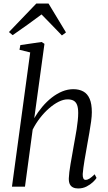

<svg xmlns="http://www.w3.org/2000/svg" viewBox="-20 -1054 612 1084"><path d="M421 10Q404.5 10 392.5 4.2Q380.5 -1.5 374.2 -14Q368 -26.5 368.5 -47.5Q369 -62 371.5 -82.8Q374 -103.5 378.2 -127.8Q382.5 -152 387 -177.5Q391.5 -203 395.5 -226.5Q399.5 -250 404.2 -275Q409 -300 412.8 -325Q416.5 -350 419 -373.2Q421.5 -396.5 421.5 -416Q421.5 -445 415 -461.8Q408.5 -478.5 395.2 -485.8Q382 -493 361.5 -493Q338 -493 311 -479.5Q284 -466 256.8 -442.2Q229.5 -418.5 205.8 -387.8Q182 -357 164.5 -322.5L121 0H47.5L150.5 -758L90 -773L95 -799.5L215 -817L231 -806.5L173.5 -387Q193.5 -421 218.5 -450.8Q243.5 -480.5 272 -502.8Q300.5 -525 331.2 -537.8Q362 -550.5 394 -550.5Q427 -550.5 450.5 -537.5Q474 -524.5 486.2 -496Q498.5 -467.5 498.5 -420Q498.5 -399 494.5 -368.8Q490.5 -338.5 484.5 -304.8Q478.5 -271 473 -240Q469.5 -218.5 465.2 -195.2Q461 -172 457.2 -149.5Q453.5 -127 450.8 -107Q448 -87 447 -71.5Q446.5 -55.5 450.5 -47Q454.5 -38.5 463 -38.5Q474 -38.5 485.8 -46Q497.5 -53.5 514.5 -70L525 -49.5Q519.5 -40 504.8 -26Q490 -12 468.8 -1Q447.5 10 421 10ZM30.5 -873 185 -1034H254L352.5 -871L329.5 -854Q301.5 -883.5 272.5 -913Q243.5 -942.5 214.5 -972.5Q176 -943.5 135.8 -914.8Q95.5 -886 51.5 -855.5Z"/></svg>

Font: Merriweather 60pt Light
Style: Italic
Weight: 300
Italic angle: -7.8°
Version: Version 2.101